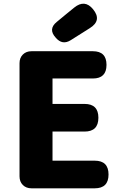

<svg xmlns="http://www.w3.org/2000/svg" viewBox="-20 -1022 670 1042"><path d="M151 0Q122 0 104 -18Q86 -36 86 -65V-679Q86 -708 104 -726Q122 -744 151 -744H484Q558 -744 558 -670Q558 -596 484 -596H265V-458H439Q514 -458 514 -383Q514 -308 439 -308H265V-150H494Q569 -150 569 -75Q569 0 494 0H327ZM282 -818Q240 -864 288 -903L340 -946L383 -981Q440 -1027 485 -972Q535 -911 467 -869L364 -804Q318 -775 282 -818Z"/></svg>

Font: GenSenRounded TW H
Style: Regular
Weight: 900
Version: Version 1.501;PS 1;hotconv 16.6.51;makeotf.lib2.5.65220